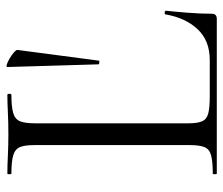

<svg xmlns="http://www.w3.org/2000/svg" viewBox="-67 -600 667 573"><g transform="rotate(-90 266.5 -313.5)"><path d="M185 -543V-85Q185 -58 191 -44Q197 -30 214.5 -25.5Q232 -21 265 -21H374Q432 -21 466 -57.5Q500 -94 510 -153Q510 -156 515.5 -155.5Q521 -155 521 -152Q518 -125 515 -86.5Q512 -48 512 -15Q512 0 497 0H35Q33 0 33 -6Q33 -12 35 -12Q71 -12 89.5 -17Q108 -22 114 -37Q120 -52 120 -81V-544Q120 -573 114 -587.5Q108 -602 89.5 -607.5Q71 -613 35 -613Q33 -613 33 -619Q33 -625 35 -625Q59 -625 89 -623.5Q119 -622 152 -622Q187 -622 217 -623.5Q247 -625 270 -625Q273 -625 273 -619Q273 -613 270 -613Q234 -613 215.5 -607.5Q197 -602 191 -587Q185 -572 185 -543ZM353 -625Q353 -629 361 -626.5Q369 -624 379 -618Q389 -612 396.5 -605.5Q404 -599 404 -595L372 -352Q372 -350 366.5 -350.5Q361 -351 361 -353Z"/></g></svg>

Font: Cormorant Garamond Light
Style: Regular
Weight: 400
Version: Version 4.001